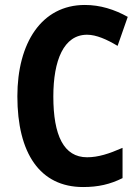

<svg xmlns="http://www.w3.org/2000/svg" viewBox="-20 -744 566 774"><path d="M331 -604C368 -604 411 -585 454 -559L495 -676C441 -706 384 -724 322 -724C147 -724 50 -570 50 -356C50 -126 141 10 315 10C376 10 424 -1 474 -26V-148C419 -124 376 -110 331 -110C237 -110 195 -198 195 -355C195 -501 237 -604 331 -604Z"/></svg>

Font: Noto Sans Gujarati UI Condensed
Style: Bold
Weight: 700
Width: 3
Designer: Jelle Bosma - Monotype Design Team, Universal Thirst
Foundry: Monotype Imaging Inc.
Version: Version 2.106